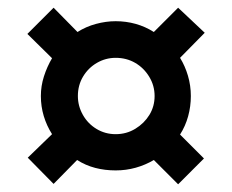

<svg xmlns="http://www.w3.org/2000/svg" viewBox="-20 -602 602 498"><path d="M86 -353Q86 -379 94 -404Q102 -429 115 -451L51 -514L119 -582L181 -519Q203 -533 229 -540Q255 -547 280 -547Q307 -547 332 -540Q357 -533 379 -519L442 -582L511 -517L447 -452Q460 -431 467.5 -405.5Q475 -380 475 -353Q475 -326 468 -300.5Q461 -275 447 -253L509 -191L442 -124L379 -187Q357 -174 332 -167Q307 -160 280 -160Q252 -160 227 -166.5Q202 -173 180 -187L119 -125L52 -193L115 -254Q101 -276 93.5 -301Q86 -326 86 -353ZM182 -353Q182 -327 195 -304Q208 -281 230.5 -267.5Q253 -254 280 -254Q308 -254 331 -268Q354 -282 367.5 -304Q381 -326 381 -353Q381 -380 367 -403Q353 -426 330.5 -439Q308 -452 280 -452Q254 -452 231.5 -439Q209 -426 195.5 -403.5Q182 -381 182 -353Z"/></svg>

Font: Noto Sans SemiCondensed
Style: Regular
Weight: 400
Width: 4
Version: Version 2.013